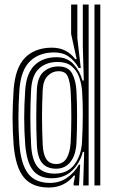

<svg xmlns="http://www.w3.org/2000/svg" viewBox="-20 -820 508 849"><path d="M423.5 0H397.8V-800H423.5ZM372 0H347.8L352.2 -148.5H346.2Q333.2 -97.8 298.2 -64.8Q263.2 -31.8 208.8 -31.8Q154.2 -31.8 126.1 -66.6Q98 -101.5 91.5 -180.5Q87 -241.5 87 -298.6Q87 -355.8 91.5 -422.2Q96.8 -496.5 133.2 -531.8Q169.8 -567 230.5 -567Q277.2 -567 305.5 -536Q333.8 -505 344.5 -464H350.5L346.2 -614V-800H372ZM195.8 9.2Q122.2 9.2 85.4 -35.6Q48.5 -80.5 40.2 -180.5Q35.5 -242.2 35.6 -299.6Q35.8 -357 40.2 -422.8Q47.5 -521.8 91.5 -565.5Q135.5 -609.2 209.8 -609.2Q274.8 -609.2 312.8 -558.5H319L294.5 -669.8V-800H322V-651L337.2 -519L328 -519.2Q310.8 -550.8 284.2 -569.5Q257.8 -588.2 220 -588.2Q153.2 -588.2 112.8 -549.2Q72.2 -510.2 65.8 -422.5Q61.5 -358.2 61.5 -300.6Q61.5 -243 65.8 -181.5Q72.8 -93.8 104.2 -52.5Q135.8 -11.2 201.5 -11.2Q243.2 -11.2 276 -33.6Q308.8 -56 328.8 -91.8H334.5L329.2 0H305.5V-8.5L311.8 -43.5H306.8Q264.5 9.2 195.8 9.2ZM222 -52.2Q279.2 -52.2 309.2 -92.8Q339.2 -133.2 342.5 -190Q349.5 -320.8 343.2 -415.2Q340.5 -451 329.4 -480.8Q318.2 -510.5 295.5 -528.2Q272.8 -546 235 -546Q184.2 -546 152.6 -516.8Q121 -487.5 117.5 -421.8Q114.2 -359.5 114.2 -303.4Q114.2 -247.2 117.5 -181Q120.8 -113.2 145.6 -82.8Q170.5 -52.2 222 -52.2ZM228.5 -74Q187.8 -74 166.6 -98.8Q145.5 -123.5 143 -180.8Q140.2 -241.8 140.4 -299.6Q140.5 -357.5 143 -421.5Q145.2 -478 172.2 -502.1Q199.2 -526.2 238.5 -526.2Q282.8 -526.2 299.4 -494.1Q316 -462 318.2 -415.8Q323.5 -307.8 318.2 -190Q315.5 -134 291.5 -104Q267.5 -74 228.5 -74ZM228.5 -94.8Q259 -94.8 274.4 -120.1Q289.8 -145.5 292.5 -190Q295.2 -240.8 295.4 -300.9Q295.5 -361 292.5 -415.8Q290.2 -455 280.5 -480.1Q270.8 -505.2 238.5 -505.2Q212 -505.2 191.5 -485.1Q171 -465 168.8 -422.5Q165.8 -360.5 165.8 -303.4Q165.8 -246.2 168.8 -180.2Q171 -135.5 185.6 -115.1Q200.2 -94.8 228.5 -94.8Z"/></svg>

Font: Big Shoulders Inline Display ExtraBold
Style: Regular
Weight: 800
Designer: Patric King
Foundry: XO Type Co
Version: Version 1.000